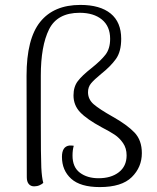

<svg xmlns="http://www.w3.org/2000/svg" viewBox="-20 -749 637 781"><path d="M89 -28 88 -441Q88 -591 143.5 -660Q199 -729 307 -729Q387 -729 430 -694Q473 -659 473 -591Q473 -539 451.5 -509Q430 -479 391 -448Q363 -425 350.5 -410Q338 -395 338 -374Q338 -345 361 -325Q384 -305 439 -274Q496 -242 526.5 -210.5Q557 -179 557 -126Q557 -69 516 -28.5Q475 12 386 12Q307 12 269.5 -22Q232 -56 232 -111Q232 -153 262 -157H268Q276 -157 280 -156Q275 -139 275 -116Q275 -69 305 -46.5Q335 -24 381 -24Q432 -24 463.5 -48.5Q495 -73 495 -117Q495 -146 480.5 -167Q466 -188 446.5 -201Q427 -214 394 -231Q333 -264 306 -292.5Q279 -321 279 -361Q279 -396 296.5 -419Q314 -442 351 -471Q390 -502 409 -526.5Q428 -551 428 -591Q428 -642 394.5 -669.5Q361 -697 304 -697Q213 -697 179.5 -629.5Q146 -562 146 -441V-260Q146 -109 148 -68Q150 -27 156 -5Q151 0 141 4.5Q131 9 119 9Q105 9 97 -0.5Q89 -10 89 -28Z"/></svg>

Font: Arima Madurai Light
Style: Regular
Weight: 300
Designer: Joana Correia and Natanael Gama
Foundry: NDISCOVER
Version: Version 1.020